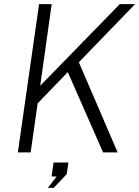

<svg xmlns="http://www.w3.org/2000/svg" viewBox="-20 -743 678 936"><path d="M67 0 170.5 -723H232L176 -325L564 -723H638.5L364.5 -439.5L553.5 0H482.5L310.5 -391.5L163.5 -239L129.5 0ZM213 173 256 118 231.5 117 241 49.5H313.5L305 106.5L241.5 173Z"/></svg>

Font: Public Sans ExtraLight
Style: Italic
Weight: 200
Italic angle: -8°
Designer: The Public Sans project authors (U.S. Web Design System). Libre Franklin designed by Pablo Impallari and Rodrigo Fuenzal
Version: Version 1.007; ttfautohint (v1.8.1) -l 8 -r 50 -G 200 -x 14 